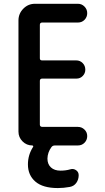

<svg xmlns="http://www.w3.org/2000/svg" viewBox="-20 -750 540 990"><path d="M146.5 0Q117.2 0 96.2 -21Q75.2 -42 75.2 -71.3V-644.5Q75.2 -679.7 100.1 -705.1Q125 -730.5 160.2 -730.5H381.8Q401.4 -730.5 415.5 -716.3Q429.7 -702.1 429.7 -682.1Q429.7 -662.1 416 -647.9Q402.3 -633.8 381.8 -633.8H197.3Q186.5 -633.8 185.5 -623V-449.2Q185.5 -438.5 197.3 -438.5H374Q392.6 -438.5 406.2 -424.8Q419.9 -411.1 419.9 -390.6Q419.9 -372.1 406.7 -358.4Q393.6 -344.7 374 -344.7H197.3Q186.5 -344.7 185.5 -334V-107.4Q185.5 -96.7 197.3 -95.7H381.8Q401.4 -95.7 415.5 -82Q429.7 -68.4 429.7 -48.3Q429.7 -28.3 416 -14.2Q402.3 0 381.8 0H263.7Q251 0 245.1 8.8Q225.6 35.2 224.6 67.4Q224.6 96.7 242.7 113.3Q260.7 129.9 292 129.9Q319.3 129.9 342.8 123Q358.4 118.2 372.1 127.4Q385.7 136.7 385.7 153.3Q385.7 175.8 373.5 192.9Q361.3 210 339.8 213.9Q307.6 219.7 278.3 219.7Q201.2 219.7 162.6 186.5Q124 153.3 124 97.7Q124 48.8 150.4 7.8Q152.3 5.9 150.9 2.9Q149.4 0 146.5 0Z"/></svg>

Font: Rounded-X Mgen+ 1m medium
Style: Regular
Weight: 500
Designer: [Source Han Sans]
Ryoko NISHIZUKA  (kana & ideographs); Paul D. Hunt (Latin, Greek & Cyrillic); Wenlong ZHANG  (bopomofo
Version: Version 1.059.20150602